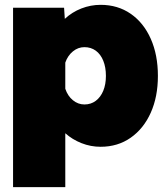

<svg xmlns="http://www.w3.org/2000/svg" viewBox="-20 -595 690 794"><path d="M396 -575Q467 -575 520.5 -538Q574 -501 603.5 -434.5Q633 -368 633 -281Q633 -195 603.5 -129Q574 -63 520.5 -25.5Q467 12 396 12Q355 12 317 -3Q279 -18 250 -44V179H34V-563H245L248 -517Q278 -545 316.5 -560Q355 -575 396 -575ZM329 -163Q356 -163 376 -178Q396 -193 407 -219.5Q418 -246 418 -281Q418 -317 407 -344Q396 -371 376 -385.5Q356 -400 329 -400Q303 -400 281.5 -382.5Q260 -365 250 -336V-228Q260 -198 281.5 -180.5Q303 -163 329 -163Z"/></svg>

Font: Azeret Mono Thin Black
Style: Regular
Weight: 900
Version: Version 1.002